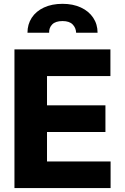

<svg xmlns="http://www.w3.org/2000/svg" viewBox="-20 -959 636 979"><path d="M53.7 -707H543V-571.3H219.7V-421.9H517.6V-286.1H219.7V-135.7H543.9V0H53.7ZM298.8 -939.5Q352.1 -939.5 392.6 -920.7Q433.1 -901.9 455.3 -868.4Q477.5 -835 477.5 -792H368.2Q367.2 -817.4 350.3 -834.5Q333.5 -851.6 298.8 -851.6Q263.2 -851.6 246.3 -834.5Q229.5 -817.4 230.5 -792H120.1Q120.1 -835 141.8 -868.4Q163.6 -901.9 204.1 -920.7Q244.6 -939.5 298.8 -939.5Z"/></svg>

Font: Pretendard JP ExtraBold
Style: Regular
Weight: 800
Designer: Base glyphs from Inter by Rasmus Andersson; Hangeul glyphs from Noto Sans CJK(Source Han Sans) by Jang Soo-young and Kan
Foundry: Kil Hyung-jin
Version: Version 1.309